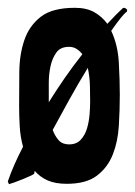

<svg xmlns="http://www.w3.org/2000/svg" viewBox="-37 -470 346 492"><path d="M51 -26Q51 -24 42.5 -20Q34 -16 23 -11.5Q12 -7 1 -3Q-10 1 -14 2L-17 -5Q-3 -46 22 -94Q15 -120 13.5 -146.5Q12 -173 12 -199Q12 -242 12.5 -286.5Q13 -331 25.5 -367.5Q38 -404 67.5 -427Q97 -450 155 -450Q185 -450 205 -438.5Q225 -427 238 -409L260 -432Q271 -443 276.5 -448Q282 -453 289 -445L288 -440Q282 -436 272 -423.5Q262 -411 248 -391Q265 -355 267.5 -309.5Q270 -264 270 -227Q270 -188 267.5 -147.5Q265 -107 252 -74Q239 -41 211.5 -20Q184 1 134 1Q105 1 85.5 -7.5Q66 -16 52 -32Q51 -29 51 -26ZM140 -100Q159 -100 170 -112Q181 -124 186 -141Q191 -158 192.5 -176.5Q194 -195 194 -209Q194 -223 193.5 -248Q193 -273 188 -296Q164 -257 141 -215.5Q118 -174 98 -137Q104 -121 113.5 -110.5Q123 -100 140 -100ZM88 -221V-208Q108 -240 129.5 -271Q151 -302 174 -331Q168 -339 159.5 -344.5Q151 -350 140 -350Q118 -350 107.5 -335.5Q97 -321 92.5 -300.5Q88 -280 88 -258Q88 -236 88 -221Z"/></svg>

Font: Fette Mikado
Style: Regular
Weight: 400
Designer: Peter Wiegel
Foundry: Peter Wiegel
Version: Version 1.000